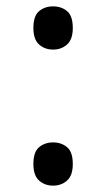

<svg xmlns="http://www.w3.org/2000/svg" viewBox="-20 -570 334 604"><path d="M147 -414Q121 -414 103 -430Q85 -446 85 -482Q85 -520 103 -535Q121 -550 147 -550Q173 -550 191 -535Q209 -520 209 -482Q209 -446 191 -430Q173 -414 147 -414ZM147 14Q121 14 103 -2Q85 -18 85 -54Q85 -92 103 -107Q121 -122 147 -122Q173 -122 191 -107Q209 -92 209 -54Q209 -18 191 -2Q173 14 147 14Z"/></svg>

Font: utamil05
Style: Book
Weight: 400
Designer: Jelle Bosma - Monotype Design Team
Foundry: Monotype Imaging Inc.
Version: Version 2.003